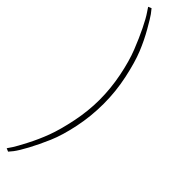

<svg xmlns="http://www.w3.org/2000/svg" viewBox="-385 -845 1074 1074"><g transform="rotate(45 152.0 -307.5)"><path d="M44 236 24 260 5 252Q12 242 24 224Q36 206 66.5 147.5Q97 89 120 27.5Q143 -34 162 -126Q181 -218 181 -307Q181 -396 163 -486.5Q145 -577 119 -642.5Q93 -708 67 -761Q41 -814 23 -840L5 -867L24 -875Q32 -866 44.5 -849Q57 -832 89.5 -775.5Q122 -719 147 -657.5Q172 -596 192.5 -500.5Q213 -405 213 -307Q213 -209 193.5 -115Q174 -21 146 44Q118 109 90.5 160Q63 211 44 236Z"/></g></svg>

Font: Spartan MB
Style: Regular
Weight: 250
Designer: Matt Bailey
Foundry: Matt Bailey
Version: Version 1.000